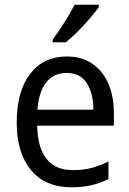

<svg xmlns="http://www.w3.org/2000/svg" viewBox="-20 -786 550 816"><path d="M264 -546Q327 -546 372 -515.5Q417 -485 440.5 -430.5Q464 -376 464 -306V-252H138Q142 -63 290 -63Q333 -63 368 -72Q403 -81 441 -100V-25Q404 -7 367.5 1.5Q331 10 284 10Q173 10 112 -63Q51 -136 51 -264Q51 -398 108 -472Q165 -546 264 -546ZM263 -476Q208 -476 176.5 -436Q145 -396 139 -320H377Q377 -387 349.5 -431.5Q322 -476 263 -476ZM400 -756Q387 -737 362.5 -708.5Q338 -680 310 -652Q282 -624 260 -606H204V-618Q228 -650 254 -691Q280 -732 297 -766H400Z"/></svg>

Font: Noto Sans Ethiopic SemCond
Style: Regular
Weight: 400
Width: 4
Designer: Monotype Design Team
Foundry: Monotype Imaging Inc.
Version: Version 2.102; ttfautohint (v1.8.4.7-5d5b)